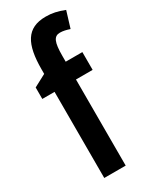

<svg xmlns="http://www.w3.org/2000/svg" viewBox="-198 -817 700 869"><g transform="rotate(-30 151.5 -382.5)"><path d="M271 -450V-543H184V-573C184 -645 195 -670 227 -670C243 -670 259 -666 277 -660L303 -745C267 -759 241 -765 207 -765C107 -765 72 -699 72 -567V-544L8 -510V-450H72V0H184V-450Z"/></g></svg>

Font: Noto Sans Arabic UI XCn SmBd
Style: Regular
Weight: 600
Width: 2
Designer: Monotype Design Team, Nadine Chahine and Nizar Qandah
Foundry: Monotype Imaging Inc.
Version: Version 2.010